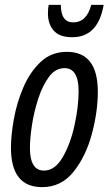

<svg xmlns="http://www.w3.org/2000/svg" viewBox="-20 -759 447 789"><path d="M153 10Q232 10 282.5 -53.5Q333 -117 357.5 -208.5Q382 -300 382 -382Q382 -546 255 -546Q191 -546 147 -504.5Q103 -463 76 -400Q49 -337 37 -270Q25 -203 25 -152Q25 10 153 10ZM161 -58Q103 -58 103 -151Q103 -191 111.5 -246Q120 -301 137.5 -354.5Q155 -408 181.5 -443.5Q208 -479 245 -479Q303 -479 303 -384Q303 -322 286.5 -245.5Q270 -169 238 -113.5Q206 -58 161 -58ZM277 -606Q383 -606 406 -739H355Q336 -667 281 -667Q230 -667 230 -739H180Q177 -724 177 -704Q177 -660 201 -633Q225 -606 277 -606Z"/></svg>

Font: Noto Sans UI Condensed
Style: Italic
Weight: 400
Width: 3
Italic angle: -12°
Designer: Monotype Design Team
Foundry: Monotype Imaging Inc.
Version: Version 1.901